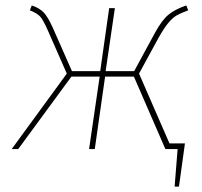

<svg xmlns="http://www.w3.org/2000/svg" viewBox="-20 -549 742 707"><path d="M604 -21H661L639 138H623L634 0H589L473 -267H367L329 0H308L347 -267H243L47 0H23L226 -278L157 -435Q139 -476 128 -488Q117 -500 90 -511L97 -529Q126 -519 141 -503Q156 -487 173 -450L245 -287H349L382 -519H403L369 -287H474L550 -427Q576 -475 600.5 -495Q625 -515 666 -529L673 -511Q646 -501 631 -492.5Q616 -484 600.5 -465.5Q585 -447 565 -412L492 -278Z"/></svg>

Font: Fira Sans Thin
Style: Italic
Weight: 250
Italic angle: -8°
Designer: Carrois Corporate & Edenspiekermann AG
Foundry: Carrois Corporate GbR & Edenspiekermann AG
Version: Version 4.203